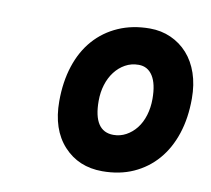

<svg xmlns="http://www.w3.org/2000/svg" viewBox="-57 -776 620 565"><g transform="rotate(10 252.5 -493.0)"><path d="M282 -274Q211 -274 166.5 -322.5Q122 -371 122 -455Q122 -513 137.5 -560.5Q153 -608 182.5 -641.5Q212 -675 254 -693.5Q296 -712 348 -712Q382 -712 411 -699Q440 -686 461 -662.5Q482 -639 493.5 -605.5Q505 -572 505 -530Q505 -472 489.5 -425Q474 -378 445 -344.5Q416 -311 375 -292.5Q334 -274 282 -274ZM296 -385Q316 -385 333.5 -394.5Q351 -404 364 -420.5Q377 -437 384 -460Q391 -483 391 -509Q391 -554 376 -577.5Q361 -601 334 -601Q312 -601 294 -591Q276 -581 263 -564Q250 -547 243 -524.5Q236 -502 236 -476Q236 -385 296 -385Z"/></g></svg>

Font: Overpass Heavy
Style: Italic
Weight: 900
Italic angle: -10°
Designer: Delve Withrington, Dave Bailey
Foundry: Delve Fonts
Version: Version 3.000;DELV;Overpass